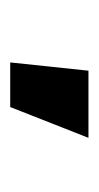

<svg xmlns="http://www.w3.org/2000/svg" viewBox="71 -870 192 374"><g transform="rotate(90 167.0 -683.0)"><path d="M101.6 -606.9 117.7 -759.3H248.5L188.5 -606.9Z"/></g></svg>

Font: Inter 18pt
Style: Bold
Weight: 700
Designer: Rasmus Andersson
Foundry: rsms
Version: Version 4.001;git-66647c0bb